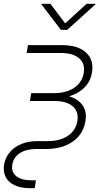

<svg xmlns="http://www.w3.org/2000/svg" viewBox="-30 -776 572 1000"><path d="M127 204.1Q79.6 204.1 47.1 189.2Q14.6 174.3 0 146.7Q-14.6 119.1 -8.8 81.5Q-2.4 44.4 21 16.6Q44.4 -11.2 81.1 -26.1Q117.7 -41 164.1 -41H218.8Q282.7 -41 323.7 -68.8Q364.7 -96.7 373 -145.5Q380.9 -194.3 348.9 -222.2Q316.9 -250 252.9 -250H126L132.8 -291H252Q315.4 -291 356.7 -319.1Q397.9 -347.2 406.2 -396.5Q414.1 -444.8 382.1 -472.4Q350.1 -500 286.1 -500H108.9L115.7 -541H293Q348.1 -541 385.5 -523.7Q422.9 -506.3 439.7 -474.4Q456.5 -442.4 449.2 -398.9Q442.4 -355.5 414.8 -325.2Q387.2 -294.9 344.2 -279.1Q301.3 -263.2 247.1 -263.2H127.9L131.3 -283.7H258.8Q312.5 -283.7 350.1 -267.3Q387.7 -251 405 -219.7Q422.4 -188.5 415 -144.5Q408.2 -100.1 380.9 -67.6Q353.5 -35.2 310.3 -17.6Q267.1 0 211.9 0H157.2Q106.4 0 73.2 21.7Q40 43.5 34.2 81.5Q27.8 119.1 54.4 141.1Q81.1 163.1 133.3 163.1H157.2L150.9 204.1ZM232.4 -756.3 309.6 -654.3 420.9 -756.3H467.8L467.3 -753.4L320.3 -620.6H287.1L185.5 -753.4L186 -756.3Z"/></svg>

Font: Inter 17pt ExtraLight
Style: Italic
Weight: 250
Italic angle: -9.3988°
Version: Version 4.001;git-66647c0bb